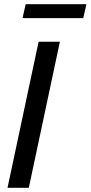

<svg xmlns="http://www.w3.org/2000/svg" viewBox="-20 -900 434 920"><path d="M16 0 165 -700H267L118 0ZM88 -813 103 -880H394L379 -813Z"/></svg>

Font: Red Hat Display Medium
Style: Italic
Weight: 500
Italic angle: -12°
Designer: Pentagram, MCKL
Foundry: Pentagram, MCKL
Version: Version 1.023; ttfautohint (v1.8.3)